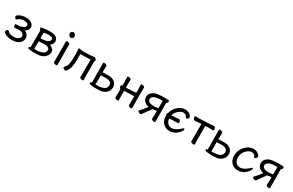

<svg xmlns="http://www.w3.org/2000/svg" viewBox="197 -2199 5670 3717"><g transform="rotate(30 3032.0 -340.0)"><path d="M229 24Q184 24 141 13.5Q98 3 68.5 -15.5Q39 -34 39 -54Q39 -73 50 -90.5Q61 -108 73 -108Q85 -108 92 -100Q134 -47 229 -47Q295 -47 332 -75Q369 -103 369 -137Q369 -171 338 -193.5Q307 -216 247 -216Q220 -216 171 -207H168Q151 -207 142 -225Q133 -243 133 -259Q133 -279 150 -279Q349 -287 349 -368Q349 -394 322.5 -408Q296 -422 255 -422Q175 -422 126 -375Q114 -363 101 -363Q87 -363 75.5 -380.5Q64 -398 64 -413Q64 -429 92.5 -447.5Q121 -466 162.5 -479Q204 -492 246 -492Q331 -492 381 -459Q431 -426 431 -377Q431 -329 400.5 -296.5Q370 -264 357 -260Q395 -255 432 -203Q451 -176 451 -137Q451 -69 392.5 -22.5Q334 24 229 24Z M720 -42Q866 -42 917 -98Q936 -118 936 -150Q936 -221 820 -221Q777 -221 696 -215V-43ZM696 -283Q820 -283 867 -319Q899 -342 899 -370Q899 -396 875 -408Q851 -420 803 -420Q755 -420 696 -407ZM721 21H693Q644 18 614 12.5Q584 7 584 -12Q584 -22 592.5 -28.5Q601 -35 614 -35H617V-413Q610 -417 601.5 -429.5Q593 -442 593 -454Q593 -469 608 -471Q708 -490 802 -490Q896 -490 937 -454Q978 -418 978 -375Q978 -332 952 -300.5Q926 -269 914 -265Q941 -262 978 -232.5Q1015 -203 1015 -155Q1015 -108 991.5 -73.5Q968 -39 931 -16Q894 7 849.5 14Q805 21 721 21Z M1217 16Q1198 16 1176 7.5Q1154 -1 1154 -17L1156 -105Q1156 -368 1153 -475Q1153 -490 1177 -490Q1196 -490 1217.5 -481.5Q1239 -473 1239 -457L1237 -368Q1237 -105 1240 1Q1240 16 1217 16ZM1140 -650Q1140 -672 1154 -688Q1168 -704 1193 -704Q1217 -704 1234 -682Q1251 -660 1251 -638Q1251 -615 1236.5 -599.5Q1222 -584 1198 -584Q1174 -584 1157 -605.5Q1140 -627 1140 -650Z M1419 18Q1404 18 1385.5 7Q1367 -4 1367 -15Q1367 -25 1373 -34Q1418 -83 1429 -141.5Q1440 -200 1440 -281V-387Q1440 -417 1437 -438Q1434 -459 1434 -467Q1434 -476 1438 -482Q1442 -488 1457 -488Q1469 -488 1490 -482L1510 -475L1710 -481Q1735 -482 1751.5 -487Q1768 -492 1783 -492Q1798 -492 1815.5 -475.5Q1833 -459 1833 -445Q1833 -432 1827.5 -422.5Q1822 -413 1822 -402V-107L1825 -1Q1825 15 1802 15Q1783 15 1762 6.5Q1741 -2 1741 -19L1743 -107V-411L1518 -402V-291Q1518 -184 1502.5 -113.5Q1487 -43 1441 11Q1435 18 1419 18Z M2087 -40Q2308 -40 2308 -158Q2308 -224 2244 -242Q2217 -250 2165.5 -250Q2114 -250 2067 -246V-41ZM2113 22 2063 21Q2000 17 1977.5 9.5Q1955 2 1955 -12Q1955 -35 1988 -35Q1988 -375 1985 -472Q1985 -488 2006.5 -488Q2028 -488 2048.5 -479.5Q2069 -471 2069 -454Q2067 -380 2067 -313Q2125 -317 2205.5 -317Q2286 -317 2337.5 -273.5Q2389 -230 2389 -163Q2389 -70 2310 -17Q2273 8 2229.5 15Q2186 22 2113 22Z M2888 14Q2869 14 2848.5 5.5Q2828 -3 2828 -20L2830 -108V-218Q2717 -218 2606 -209Q2606 -109 2609 -2Q2609 14 2586 14Q2567 14 2546.5 5.5Q2526 -3 2526 -20L2528 -108V-203Q2518 -206 2508.5 -225Q2499 -244 2499 -261Q2499 -282 2518 -282H2528V-367L2525 -474Q2525 -490 2549 -490Q2567 -490 2587.5 -481.5Q2608 -473 2608 -456L2606 -367V-282L2766 -290Q2780 -291 2795 -293Q2810 -295 2820 -295Q2830 -295 2830 -296V-367L2827 -474Q2827 -490 2851 -490Q2869 -490 2889.5 -481.5Q2910 -473 2910 -456L2908 -367V-108L2911 -2Q2911 14 2888 14Z M3250 -242Q3294 -242 3351 -252V-416L3319 -417Q3209 -417 3161.5 -389Q3114 -361 3114 -320Q3114 -270 3178 -251Q3206 -242 3250 -242ZM3101 21Q3084 21 3063 9.5Q3042 -2 3042 -16Q3042 -24 3052 -32Q3094 -71 3174 -180Q3115 -187 3074 -227Q3033 -267 3033 -317Q3033 -366 3056 -399Q3101 -464 3194 -477Q3269 -489 3337 -489Q3404 -489 3426.5 -486.5Q3449 -484 3455 -477Q3461 -470 3461 -459Q3461 -447 3449.5 -431.5Q3438 -416 3429 -415Q3429 -51 3432 0Q3432 18 3407 18Q3386 18 3367 10Q3348 2 3348 -12V-13Q3351 -79 3351 -192Q3303 -182 3259 -178Q3233 -141 3189.5 -81.5Q3146 -22 3124 11Q3118 21 3101 21Z M3750 24Q3696 24 3650.5 -1.5Q3605 -27 3577.5 -75.5Q3550 -124 3550 -207Q3541 -234 3541 -240Q3541 -257 3556 -257Q3561 -282 3572 -309Q3620 -419 3718 -468Q3766 -492 3811 -492Q3855 -492 3884 -480Q3913 -468 3930.5 -451.5Q3948 -435 3956 -420.5Q3964 -406 3964 -401Q3964 -383 3947 -366Q3930 -349 3919 -349Q3907 -349 3902 -357Q3883 -395 3872 -402Q3844 -421 3815 -421Q3754 -421 3692 -356Q3648 -306 3637 -256Q3744 -263 3765 -266Q3794 -270 3802 -270Q3821 -270 3830.5 -249.5Q3840 -229 3840 -214Q3840 -191 3821 -191Q3708 -191 3630 -184Q3632 -146 3649 -115Q3687 -46 3757 -46Q3851 -46 3949 -144Q3966 -161 3977 -161Q3992 -161 3992 -146Q3992 -135 3977.5 -108.5Q3963 -82 3933 -52Q3860 24 3750 24Z M4287 16Q4267 16 4244.5 7.5Q4222 -1 4222 -18L4224 -115V-404L4162 -401Q4139 -400 4114.5 -396.5Q4090 -393 4078 -393Q4062 -393 4050.5 -414Q4039 -435 4039 -454Q4039 -476 4058 -476L4130 -474L4374 -485Q4398 -487 4422.5 -489.5Q4447 -492 4459 -492Q4474 -492 4485 -470.5Q4496 -449 4496 -432Q4496 -409 4478 -409L4375 -411L4308 -407V-115L4311 0Q4311 16 4287 16Z M4676 -40Q4897 -40 4897 -158Q4897 -224 4833 -242Q4806 -250 4754.5 -250Q4703 -250 4656 -246V-41ZM4702 22 4652 21Q4589 17 4566.5 9.5Q4544 2 4544 -12Q4544 -35 4577 -35Q4577 -375 4574 -472Q4574 -488 4595.5 -488Q4617 -488 4637.5 -479.5Q4658 -471 4658 -454Q4656 -380 4656 -313Q4714 -317 4794.5 -317Q4875 -317 4926.5 -273.5Q4978 -230 4978 -163Q4978 -70 4899 -17Q4862 8 4818.5 15Q4775 22 4702 22Z M5278 24Q5224 24 5178.5 -1.5Q5133 -27 5105.5 -75.5Q5078 -124 5078 -190Q5078 -255 5101 -309Q5124 -363 5161.5 -404Q5199 -445 5246.5 -468.5Q5294 -492 5339 -492Q5383 -492 5412 -480Q5441 -468 5458.5 -451.5Q5476 -435 5484 -420.5Q5492 -406 5492 -401Q5492 -383 5475 -366Q5458 -349 5447 -349Q5435 -349 5430 -357Q5423 -371 5416 -383.5Q5409 -396 5400 -402Q5372 -421 5343 -421Q5314 -421 5281.5 -403.5Q5249 -386 5221 -356Q5158 -286 5158 -199Q5158 -149 5176 -115Q5215 -46 5285 -46Q5379 -46 5477 -144Q5494 -161 5505 -161Q5520 -161 5520 -146Q5520 -135 5505.5 -108.5Q5491 -82 5461 -52Q5388 24 5278 24Z M5814 -242Q5858 -242 5915 -252V-416L5883 -417Q5773 -417 5725.5 -389Q5678 -361 5678 -320Q5678 -270 5742 -251Q5770 -242 5814 -242ZM5665 21Q5648 21 5627 9.5Q5606 -2 5606 -16Q5606 -24 5616 -32Q5658 -71 5738 -180Q5679 -187 5638 -227Q5597 -267 5597 -317Q5597 -366 5620 -399Q5665 -464 5758 -477Q5833 -489 5901 -489Q5968 -489 5990.5 -486.5Q6013 -484 6019 -477Q6025 -470 6025 -459Q6025 -447 6013.5 -431.5Q6002 -416 5993 -415Q5993 -51 5996 0Q5996 18 5971 18Q5950 18 5931 10Q5912 2 5912 -12V-13Q5915 -79 5915 -192Q5867 -182 5823 -178Q5797 -141 5753.5 -81.5Q5710 -22 5688 11Q5682 21 5665 21Z"/></g></svg>

Font: ToneOZ-Pinyin-WenKai-Medium
Style: Medium
Weight: 700
Designer: Fontworks Inc.
Foundry: ToneOZ
Version: Version 0.240331